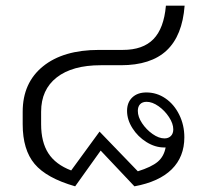

<svg xmlns="http://www.w3.org/2000/svg" viewBox="-20 -646 716 677"><path d="M630 -162Q630 -93 585.5 -49Q541 -5 454 11L335 -115L245 11Q144 -18 102 -68Q60 -118 60 -208V-252Q60 -354 131.5 -412Q203 -470 329 -470H413Q484 -470 521 -508Q558 -546 565 -626H631Q623 -520 567.5 -468Q512 -416 406 -416H335Q235 -416 180 -373Q125 -330 125 -252V-208Q125 -145 150.5 -105.5Q176 -66 231 -45L331 -182L466 -42Q514 -57 536 -75.5Q558 -94 564 -126H559Q527 -126 496.5 -145Q466 -164 447 -194Q428 -224 428 -255Q428 -285 446.5 -302.5Q465 -320 496 -320Q533 -320 563.5 -299Q594 -278 612 -241.5Q630 -205 630 -162ZM591 -190Q591 -210 576 -233Q561 -256 539 -271.5Q517 -287 497 -287Q482 -287 474 -278.5Q466 -270 466 -255Q466 -234 481 -211.5Q496 -189 518 -173.5Q540 -158 560 -158Q574 -158 582.5 -166.5Q591 -175 591 -190Z"/></svg>

Font: KoHo
Style: Regular
Weight: 400
Version: Version 1.000; ttfautohint (v1.6)